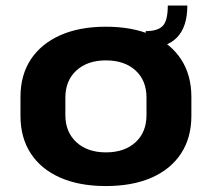

<svg xmlns="http://www.w3.org/2000/svg" viewBox="-20 -644 744 675"><path d="M352.1 10.1Q259.1 10.1 191.8 -19.5Q124.4 -49.1 88.2 -104.5Q52 -159.9 52 -236.6V-303.4Q52 -380.1 88.4 -435.3Q124.9 -490.4 192.3 -520.3Q259.6 -550.1 352.1 -550.1Q445.6 -550.1 513 -520.5Q580.4 -490.9 616.6 -435.5Q652.8 -380.1 652.8 -303.4V-236.6Q652.8 -159.9 616.6 -104.5Q580.4 -49.1 513 -19.5Q445.6 10.1 352.1 10.1ZM352.1 -108.3Q417.6 -108.3 456.3 -143.7Q495 -179.2 495 -239.2V-300.8Q495 -361.3 456.3 -396.5Q417.6 -431.7 352.1 -431.7Q287.7 -431.7 248.7 -396.3Q209.8 -360.8 209.8 -300.8V-239.2Q209.8 -179.7 248.7 -144Q287.7 -108.3 352.1 -108.3ZM492.3 -534.6Q534.9 -534.6 552.4 -553.2Q569.9 -571.7 569.9 -624.5H638.6Q638.6 -474.6 492.3 -474.6Z"/></svg>

Font: Pathway Extreme 8pt Thin
Style: Regular
Weight: 100
Designer: Eduardo Rodriguez Tunni
Foundry: Eduardo Rodriguez Tunni
Version: Version 1.000